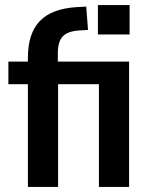

<svg xmlns="http://www.w3.org/2000/svg" viewBox="-20 -737 586 757"><path d="M90 0V-405H13V-494H119L90 -465V-509Q90 -605 137 -654Q184 -703 283 -709L320 -711L327 -619L292 -617Q263 -615 244.5 -606Q226 -597 217 -578Q208 -559 208 -526V-462L168 -494H489V0H370V-405H209V0ZM366 -601V-717H491V-601Z"/></svg>

Font: Nunito Sans 10pt Condensed
Style: Bold
Weight: 700
Width: 3
Designer: Vernon Adams
Foundry: Vernon Adams
Version: Version 3.101;gftools[0.9.27]